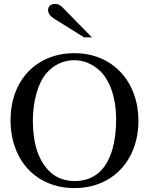

<svg xmlns="http://www.w3.org/2000/svg" viewBox="-20 -948 762 982"><path d="M574 -337C574 -217 546 -123 491 -70C456 -37 412 -22 362 -22C316 -22 272 -36 238 -67C177 -123 148 -213 148 -332C148 -427 174 -524 217 -573C256 -618 306 -640 360 -640C407 -640 447 -623 483 -593C540 -545 574 -451 574 -337ZM688 -331C688 -529 557 -676 361 -676C166 -676 34 -537 34 -334C34 -126 167 14 361 14C553 14 688 -125 688 -331ZM450 -757 305 -905C288 -923 277 -928 262 -928C240 -928 226 -917 226 -896C226 -880 237 -865 256 -853L410 -757Z"/></svg>

Font: XITS
Style: Regular
Weight: 400
Designer: MicroPress Inc., with final additions and corrections provided by Coen Hoffman, Elsevier (retired)
Version: Version 1.302